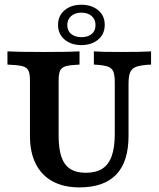

<svg xmlns="http://www.w3.org/2000/svg" viewBox="-20 -791 679 822"><path d="M108.3 -208.1V-445.2Q108.3 -475.4 101.6 -489.1Q94.8 -502.9 75.3 -507.9Q55.8 -512.9 11.9 -514.5V-571Q54.9 -568.5 171 -568.5Q276.9 -568.5 320.5 -571V-514.5Q280.2 -512.9 262 -507.7Q243.9 -502.4 237.4 -488.7Q231 -475 231 -445.2V-210.4Q231 -154.1 243.1 -119.1Q255.2 -84.1 280.9 -67.7Q306.6 -51.3 347.7 -51.3Q390.8 -51.3 418.1 -68.9Q445.3 -86.5 458.4 -123.3Q471.4 -160 471.4 -218V-436.5Q471.4 -469.8 465 -485Q458.5 -500.3 440.4 -506.4Q422.2 -512.5 381.9 -514.5V-571Q411.6 -568.5 494.3 -568.5Q591.3 -568.5 626.7 -571V-514.5Q584.8 -512.5 565.1 -505.8Q545.4 -499.1 537.9 -482.7Q530.3 -466.3 530.3 -432.8V-209.3Q530.3 -98.7 477.7 -43.7Q425 11.3 320 11.3Q253 11.3 205.5 -14.4Q158.1 -40.2 133.2 -89.2Q108.3 -138.3 108.3 -208.1ZM228.5 -684.5Q228.5 -723.7 256.6 -747.2Q284.6 -770.7 328.3 -770.7Q372 -770.7 400.2 -747.4Q428.4 -724.1 428.4 -684.9Q428.4 -645 400.2 -621.5Q372 -598 328.3 -598Q284.6 -598 256.6 -621.7Q228.5 -645.4 228.5 -684.5ZM388.9 -683.6Q388.9 -708.3 372.1 -722.6Q355.4 -736.8 328.3 -736.8Q302 -736.8 285 -722.6Q268.1 -708.3 268.1 -683.7Q268.1 -659.1 284.8 -645.5Q301.6 -631.9 328.9 -631.9Q356.2 -631.9 372.6 -645.4Q388.9 -658.8 388.9 -683.6Z"/></svg>

Font: Playfair Micro SmCond SmLight
Style: Regular
Weight: 360
Width: 4
Designer: Claus Eggers Sørensen
Foundry: Claus Eggers Sørensen
Version: Version 2.100;Glyphs 3.2 (3219)